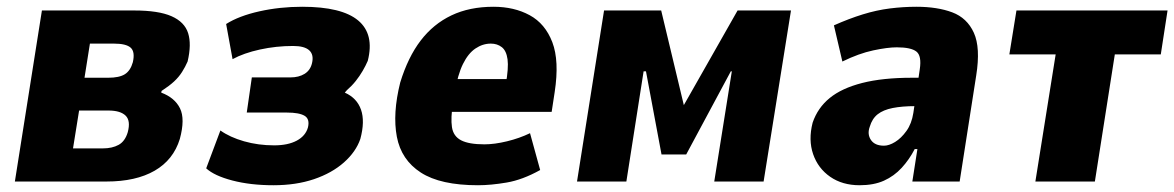

<svg xmlns="http://www.w3.org/2000/svg" viewBox="-20 -537 3474 568"><path d="M24 0 104 -506H377Q449 -506 487.5 -489Q526 -472 536.5 -439Q547 -406 535 -355Q528 -339 518.5 -324Q509 -309 495 -296Q481 -283 458 -268L457 -263Q497 -248 512.5 -216.5Q528 -185 512 -126Q493 -64 437.5 -32Q382 0 295 0ZM196 -98H284Q312 -98 331 -108.5Q350 -119 358 -146Q367 -180 351.5 -195Q336 -210 301 -210H214ZM230 -307H300Q333 -307 349.5 -317.5Q366 -328 373 -353Q380 -384 366.5 -396Q353 -408 317 -408H246Z M789 11Q721 11 667.5 -3Q614 -17 590 -39L632 -151Q660 -131 702 -119Q744 -107 791 -107Q832 -107 858 -121Q884 -135 891 -160Q897 -185 881 -194.5Q865 -204 829 -204H710L725 -308H839Q864 -308 881 -318.5Q898 -329 903 -350Q909 -375 895 -388Q881 -401 847 -401Q797 -401 749 -390.5Q701 -380 668 -362L649 -466Q687 -490 747.5 -503.5Q808 -517 874 -517Q991 -517 1039.5 -476.5Q1088 -436 1068 -357Q1062 -343 1053 -327.5Q1044 -312 1032.5 -297.5Q1021 -283 1006 -270L1000 -263Q1036 -247 1048 -212.5Q1060 -178 1046 -126Q1033 -88 997.5 -56.5Q962 -25 909 -7Q856 11 789 11Z M1394 11Q1283 11 1225 -26.5Q1167 -64 1154 -132.5Q1141 -201 1164 -293Q1187 -368 1224.5 -417Q1262 -466 1315.5 -491.5Q1369 -517 1440 -517Q1501 -517 1547 -492Q1593 -467 1614 -412Q1635 -357 1621 -265L1612 -206H1295L1310 -303H1490L1476 -286Q1485 -336 1481.5 -361.5Q1478 -387 1464.5 -397.5Q1451 -408 1432 -408Q1408 -408 1386.5 -393.5Q1365 -379 1349.5 -347.5Q1334 -316 1325 -262L1320 -232Q1313 -188 1317 -161Q1321 -134 1344 -122Q1367 -110 1413 -110Q1443 -110 1480 -119Q1517 -128 1548 -143L1578 -34Q1526 -5 1479 3Q1432 11 1394 11Z M1687 0 1767 -506H1936L2003 -226L2162 -506H2320L2239 0H2093L2145 -326H2142L2010 -80H1937L1891 -326H1884L1833 0Z M2523 11Q2472 11 2436 -14Q2400 -39 2385.5 -81Q2371 -123 2384 -174Q2399 -218 2434.5 -247Q2470 -276 2530.5 -291.5Q2591 -307 2678 -307H2723L2710 -223H2687Q2649 -223 2621 -217.5Q2593 -212 2576.5 -199Q2560 -186 2553 -162Q2545 -140 2556.5 -123Q2568 -106 2595 -106Q2610 -106 2628 -117Q2646 -128 2661.5 -149.5Q2677 -171 2682 -203L2701 -332Q2707 -372 2691 -384.5Q2675 -397 2633 -397Q2606 -397 2563.5 -388Q2521 -379 2472 -355L2447 -462Q2492 -482 2532.5 -494.5Q2573 -507 2612.5 -512Q2652 -517 2691 -517Q2753 -517 2797 -500.5Q2841 -484 2861 -440Q2881 -396 2868 -314L2819 0H2679L2694 -96H2686Q2670 -65 2647.5 -40.5Q2625 -16 2595 -2.5Q2565 11 2523 11Z M3043 0 3103 -376H2966L2987 -506H3434L3414 -376H3278L3219 0Z"/></svg>

Font: Nunito Sans 7pt Condensed Black
Style: Italic
Weight: 900
Width: 3
Italic angle: -9°
Designer: Vernon Adams
Foundry: Vernon Adams
Version: Version 3.101;gftools[0.9.27]